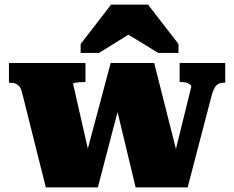

<svg xmlns="http://www.w3.org/2000/svg" viewBox="-20 -818 1021 838"><path d="M509 -390 476 -400 572 0H799L905 -406Q911 -425 917.5 -436Q924 -447 933.5 -452Q943 -457 957 -457H963V-543H764V-460H767Q781 -460 791.5 -457.5Q802 -455 808.5 -450Q815 -445 815 -440L729 -91L767 -92L653 -543H463L342 -89L381 -92L299 -452Q299 -455 306 -456.5Q313 -458 324.5 -459Q336 -460 349 -460H353V-543H19V-457H24Q39 -457 49 -452.5Q59 -448 66 -438.5Q73 -429 77 -411L180 0H407ZM626 -798H465L332 -626V-587H412L588 -696H492L671 -587H759V-626Z"/></svg>

Font: Roboto Serif 20pt Black
Style: Regular
Weight: 900
Version: Version 1.008